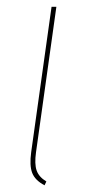

<svg xmlns="http://www.w3.org/2000/svg" viewBox="-20 -538 249 562"><path d="M145 -518.1 85.4 -92.3Q80.6 -58.1 87.2 -39.1Q93.8 -20 115.7 -6.8L110.4 4.4Q82.5 -10.3 74.2 -32Q65.9 -53.7 71.3 -92.8L130.9 -518.1Z"/></svg>

Font: Fira Sans Compressed Hair
Style: Italic
Weight: 100
Width: 3
Italic angle: -8°
Designer: Carrois Corporate & Edenspiekermann AG
Foundry: Carrois Corporate GbR & Edenspiekermann AG
Version: Version 4.203;PS 004.203;hotconv 1.0.88;makeotf.lib2.5.64775